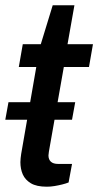

<svg xmlns="http://www.w3.org/2000/svg" viewBox="-20 -693 371 725"><path d="M0 -241 12 -307H264L252 -241ZM157 12Q118 12 96.5 -1Q75 -14 66 -34.5Q57 -55 57 -81Q57 -89 58 -96.5Q59 -104 60 -112L117 -440H51L66 -526H134L179 -673H261L235 -526H331L316 -440H221L167 -134Q166 -130 164.5 -119.5Q163 -109 163 -106Q163 -91 172 -82.5Q181 -74 200 -74H252L239 -4Q229 0 215 3.5Q201 7 186 9.5Q171 12 157 12Z"/></svg>

Font: Archivo SemiBold Medium
Style: Italic
Weight: 500
Italic angle: -10°
Version: Version 2.001